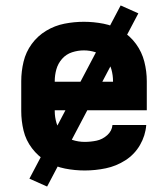

<svg xmlns="http://www.w3.org/2000/svg" viewBox="-20 -618 616 705"><path d="M291 8Q330 8 368.5 0Q407 -8 440.5 -29.5Q474 -51 494 -85.5Q514 -120 517 -159H393Q391 -137 373.5 -121.5Q356 -106 334.5 -101.5Q313 -97 291 -97Q268 -97 246.5 -104Q225 -111 209.5 -127.5Q194 -144 187.5 -166Q181 -188 181 -210V-213H519V-320Q519 -356 510 -391.5Q501 -427 479.5 -456.5Q458 -486 427 -505Q396 -524 360 -531Q324 -538 288 -538Q252 -538 216.5 -531Q181 -524 149.5 -505Q118 -486 96.5 -456.5Q75 -427 66.5 -391.5Q58 -356 58 -320V-210Q58 -174 66.5 -138.5Q75 -103 97.5 -73.5Q120 -44 151.5 -25Q183 -6 219 1Q255 8 291 8ZM181 -318V-320Q181 -342 187 -363.5Q193 -385 208 -402Q223 -419 244.5 -426Q266 -433 288 -433Q310 -433 331.5 -426Q353 -419 368 -402Q383 -385 389 -363.5Q395 -342 395 -320V-318ZM153 67 488 -569 423 -598 88 38Z"/></svg>

Font: Iosevka Sparkle
Style: Bold
Weight: 700
Designer: Belleve Invis
Foundry: Belleve Invis
Version: Version 4.5.0; ttfautohint (v1.8.3)